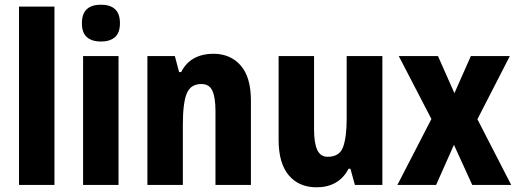

<svg xmlns="http://www.w3.org/2000/svg" viewBox="-20 -788 2202 818"><path d="M212 0H61V-760H212Z M410 -768Q449 -768 470 -749Q491 -730 491 -689Q491 -648 469.5 -629.5Q448 -611 410 -611Q372 -611 350.5 -629.5Q329 -648 329 -689Q329 -730 350 -749Q371 -768 410 -768ZM485 -549V0H334V-549Z M888 -559Q962 -559 1005.5 -509Q1049 -459 1049 -360V0H898V-315Q898 -372 885 -401Q872 -430 838 -430Q792 -430 775.5 -389.5Q759 -349 759 -256V0H608V-549H725L743 -481H752Q772 -521 807.5 -540Q843 -559 888 -559Z M1609 -549V0H1492L1473 -69H1465Q1444 -29 1409.5 -9.5Q1375 10 1329 10Q1253 10 1210 -41.5Q1167 -93 1167 -192V-549H1318V-237Q1318 -179 1331.5 -149.5Q1345 -120 1376 -120Q1427 -120 1442 -162.5Q1457 -205 1457 -281V-549Z M1818 -281 1679 -549H1846L1916 -391L1986 -549H2152L2014 -280L2158 0H1992L1914 -171L1838 0H1673Z"/></svg>

Font: Noto Sans Gujarati UI Condensed ExtraBold
Style: Regular
Weight: 800
Width: 3
Designer: Jelle Bosma - Monotype Design Team, Universal Thirst
Foundry: Monotype Imaging Inc.
Version: Version 2.106; ttfautohint (v1.8.4.7-5d5b)